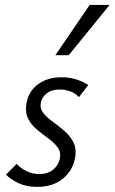

<svg xmlns="http://www.w3.org/2000/svg" viewBox="-20 -726 450 754"><path d="M125.6 7.9Q82.8 7.9 51.8 -7.2Q20.7 -22.3 3.5 -40.2L45.8 -82.6Q58.7 -66.9 82.5 -54.7Q106.3 -42.5 134.8 -42.5Q168.2 -42.5 189 -60Q209.8 -77.5 214.6 -101.6Q220.5 -128 206.5 -147Q192.5 -166 169.3 -182.8Q146.1 -199.5 123.5 -218.5Q100.8 -237.5 88.9 -263.5Q77 -289.6 85.5 -327.5Q95.1 -371 131.7 -396.8Q168.3 -422.6 222.2 -422.6Q255.5 -422.6 281.6 -413.5Q307.6 -404.5 326.5 -391.9L290 -344.6Q278 -358.4 257.9 -366.4Q237.8 -374.5 214.6 -374.5Q183.1 -374.5 164.3 -360Q145.5 -345.6 140.7 -324.8Q135.5 -301 149.8 -282.7Q164.1 -264.4 187.5 -247.6Q211 -230.8 233.9 -211.1Q256.8 -191.5 269.5 -164.6Q282.2 -137.8 273.2 -98.6Q262.6 -52.5 224.3 -22.3Q185.9 7.9 125.6 7.9ZM197.5 -509.1 332 -706.5H410.4L249.8 -509.1Z"/></svg>

Font: Ysabeau
Style: Bold Italic
Weight: 700
Italic angle: -12°
Designer: Christian Thalmann (Catharsis Fonts)
Version: Version 2.002